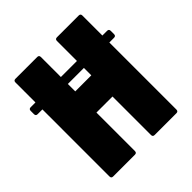

<svg xmlns="http://www.w3.org/2000/svg" viewBox="-181 -796 926 926"><g transform="rotate(-45 282.0 -333.0)"><path d="M66 0Q53.5 0 53.5 -12.5V-654Q53.5 -666.5 66 -666.5H214.5Q227 -666.5 227 -654V-419.5H336.5V-654Q336.5 -666.5 349 -666.5H497.5Q510 -666.5 510 -654V-12.5Q510 0 497.5 0H349Q336.5 0 336.5 -12.5V-275H227V-12.5Q227 0 214.5 0ZM21 -470Q8.5 -470 8.5 -482.5V-505Q8.5 -517.5 21 -517.5H542Q554.5 -517.5 554.5 -505V-482.5Q554.5 -470 542 -470Z"/></g></svg>

Font: Jaro 24pt
Style: Regular
Weight: 400
Designer: Agyei Archer, Celine Hurka, Mirko Velimirović
Version: Version 1.000